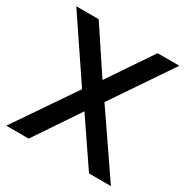

<svg xmlns="http://www.w3.org/2000/svg" viewBox="-168 -882 996 1025"><g transform="rotate(30 330.0 -369.5)"><path d="M260 -371 12 -739H150L330 -468L513 -739H647L398 -371L652 0H517L330 -275L145 0H7Z"/></g></svg>

Font: Involve SemiBold
Style: Regular
Weight: 600
Designer: Stefan Peev
Foundry: Context Ltd.
Version: Version 1.001